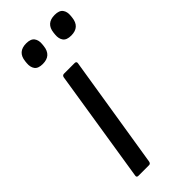

<svg xmlns="http://www.w3.org/2000/svg" viewBox="-222 -712 749 749"><g transform="rotate(-45 152.0 -337.5)"><path d="M49 0Q39 0 41 -10L115 -478Q117 -487 126 -487H184Q194 -487 193 -478L118 -10Q116 0 108 0ZM251 -572Q226 -572 216.5 -585Q207 -598 209 -619L210 -629Q215 -675 262 -675Q287 -675 296.5 -662Q306 -649 304 -629L303 -619Q298 -572 251 -572ZM94 -572Q69 -572 59.5 -585Q50 -598 52 -619L53 -629Q58 -675 105 -675Q130 -675 139.5 -662Q149 -649 147 -629L146 -619Q141 -572 94 -572Z"/></g></svg>

Font: Sofia Sans Semi Condensed
Style: Italic
Weight: 400
Italic angle: -9°
Designer: Botio Nikoltchev, Ani Petrova
Foundry: lettersoup
Version: Version 4.101